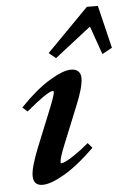

<svg xmlns="http://www.w3.org/2000/svg" viewBox="-53 -763 544 814"><g transform="rotate(-5 219.0 -356.5)"><path d="M198.7 -519 169.4 -543 347.7 -724.1H394.5L438.5 -542L396 -519L353.5 -639.6ZM95.7 11.2Q56.2 11.2 56.2 -30.3Q56.2 -65.9 88.9 -147.5L150.9 -300.3Q176.8 -363.8 176.8 -377.4Q176.8 -381.3 171.9 -381.3Q150.9 -381.3 59.1 -304.2L38.1 -322.8Q103.5 -391.6 163.1 -428.2Q222.7 -464.8 256.8 -464.8Q276.9 -464.8 287.8 -454.6Q298.8 -444.3 298.8 -425.3Q298.8 -386.7 266.1 -308.1L201.2 -148.4Q179.2 -93.8 179.2 -76.7Q179.2 -72.8 182.1 -72.8Q188 -72.8 201.4 -78.9Q214.8 -85 241.7 -103Q268.6 -121.1 300.8 -148.4L319.3 -127Q250.5 -59.1 190.9 -23.9Q131.3 11.2 95.7 11.2Z"/></g></svg>

Font: Elstob 6pt
Style: Italic
Weight: 700
Italic angle: -20°
Designer: Peter S. Baker
Version: Version 1.015